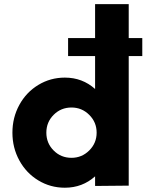

<svg xmlns="http://www.w3.org/2000/svg" viewBox="-20 -876 701 906"><path d="M651.4 -696.3V-611.3H587.4V0L428.7 1.5V-43.9Q368.7 9.8 286.1 9.8Q217.8 9.8 160.9 -24.7Q104 -59.1 71.3 -118.9Q38.6 -178.7 38.6 -250Q38.6 -321.3 71.3 -381.1Q104 -440.9 160.9 -475.3Q217.8 -509.8 286.1 -509.8Q368.7 -509.8 428.7 -456.1V-611.3H301.3V-696.3H428.7V-856.4H587.4V-696.3ZM317.4 -131.3Q366.2 -131.3 401.1 -166Q436 -200.7 436 -250Q436 -299.3 401.1 -334Q366.2 -368.7 317.4 -368.7Q267.6 -368.7 233.2 -334.2Q198.7 -299.8 198.7 -250Q198.7 -200.2 233.2 -165.8Q267.6 -131.3 317.4 -131.3Z"/></svg>

Font: Now
Style: Bold
Weight: 700
Designer: Alfredo Marco Pradil
Foundry: Alfredo Marco Pradil
Version: Version 1.002;PS 001.002;hotconv 1.0.88;makeotf.lib2.5.64775